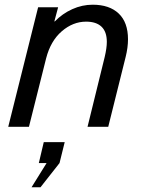

<svg xmlns="http://www.w3.org/2000/svg" viewBox="-20 -539 616 816"><path d="M524 -372Q524 -337 514 -297L440 0H352L425 -297Q434 -335 434 -361Q434 -404 411.5 -425.5Q389 -447 346 -447Q290 -447 242.5 -406Q195 -365 176 -291L103 0H15L142 -508H227L211 -448H213Q245 -481 287 -500Q329 -519 374 -519Q445 -519 484.5 -481.5Q524 -444 524 -372ZM152 257H114L178 154H145L166 65H255L233 154Z"/></svg>

Font: CST
Style: Italic
Weight: 400
Italic angle: -14°
Version: Version 1.00